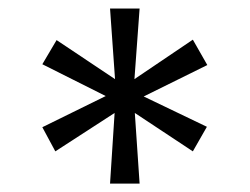

<svg xmlns="http://www.w3.org/2000/svg" viewBox="-20 -710 590 454"><path d="M469.2 -410.2 319.8 -481.9 470.2 -556.2 436 -616.2 297.9 -522.9 310.1 -689.9H240.2L252 -522.9L113.8 -615.2L80.1 -558.1L230 -482.9L80.1 -409.2L110.8 -352.1L251 -442.9L240.2 -275.9H310.1L298.8 -442.9L436 -352.1Z"/></svg>

Font: CodeNewRoman Nerd Font Mono
Style: Regular
Weight: 400
Monospace: yes
Designer: Sam Radian
Foundry: Code New Roman
Version: Version 2.00 November 29, 2014;Nerd Fonts 3.2.1